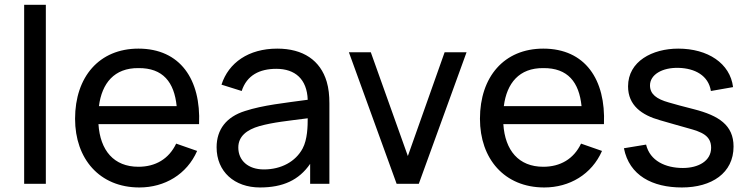

<svg xmlns="http://www.w3.org/2000/svg" viewBox="-20 -786 3199 821"><path d="M83.3 0V-765.6H176V0Z M401 -255.2H831.2C839.6 -445.8 751 -578.1 571.9 -578.1C404.2 -578.1 301 -457.3 301 -278.1C301 -107.3 405.2 15.6 576 15.6C684.4 15.6 779.2 -40.6 822.9 -140.6L733.3 -171.9C702.1 -106.3 644.8 -72.9 571.9 -72.9C466.7 -72.9 408.3 -142.7 401 -255.2ZM571.9 -494.8C677.1 -495.8 725 -434.4 735.4 -332.3H403.1C415.6 -430.2 468.8 -495.8 571.9 -494.8Z M1388.5 0V-343.8C1388.5 -378.1 1385.4 -408.3 1377.1 -436.5C1350 -528.1 1276 -578.1 1165.6 -578.1C1042.7 -578.1 957.3 -517.7 927.1 -424L1013.5 -396.9C1035.4 -464.6 1090.6 -491.7 1161.5 -491.7C1241.7 -491.7 1292.7 -447.9 1295.8 -359.4C1196.9 -345.8 1105.2 -336.5 1028.1 -311.5C947.9 -286.5 906.2 -232.3 906.2 -156.2C906.2 -52.1 982.3 15.6 1091.7 15.6C1189.6 15.6 1258.3 -15.6 1306.2 -85.4V0ZM1274 -151C1243.8 -94.8 1182.3 -61.5 1108.3 -61.5C1040.6 -61.5 999 -100 999 -155.2C999 -203.1 1035.4 -231.3 1089.6 -246.9C1150 -263.5 1208.3 -268.8 1295.8 -280.2C1295.8 -246.9 1294.8 -189.6 1274 -151Z M1881.2 -562.5 1724 -118.8 1565.6 -562.5H1471.9L1676 0H1770.8L1975 -562.5Z M2132.3 -255.2H2562.5C2570.8 -445.8 2482.3 -578.1 2303.1 -578.1C2135.4 -578.1 2032.3 -457.3 2032.3 -278.1C2032.3 -107.3 2136.5 15.6 2307.3 15.6C2415.6 15.6 2510.4 -40.6 2554.2 -140.6L2464.6 -171.9C2433.3 -106.3 2376 -72.9 2303.1 -72.9C2197.9 -72.9 2139.6 -142.7 2132.3 -255.2ZM2303.1 -494.8C2408.3 -495.8 2456.3 -434.4 2466.7 -332.3H2134.4C2146.9 -430.2 2200 -495.8 2303.1 -494.8Z M3114.6 -413.5C3102.1 -515.6 3006.2 -578.1 2880.2 -578.1C2769.8 -578.1 2665.6 -524 2665.6 -416.7C2665.6 -335.4 2724 -293.8 2802.1 -271.9C2843.8 -259.4 2883.3 -249 2922.9 -237.5C2980.2 -221.9 3020.8 -206.3 3020.8 -154.2C3020.8 -97.9 2966.7 -67.7 2900 -67.7C2826 -67.7 2759.4 -97.9 2742.7 -167.7L2647.9 -152.1C2670.8 -35.4 2769.8 15.6 2895.8 15.6C3022.9 15.6 3116.7 -45.8 3116.7 -159.4C3116.7 -251 3053.1 -291.7 2947.9 -318.8C2900 -331.2 2866.7 -339.6 2839.6 -347.9C2787.5 -362.5 2759.4 -383.3 2759.4 -420.8C2759.4 -466.7 2811.5 -497.9 2882.3 -495.8C2951 -493.8 3009.4 -463.5 3019.8 -396.9Z"/></svg>

Font: Manrope3 Medium
Style: Regular
Weight: 500
Width: 4
Designer: Mikhail Sharanda
Foundry: Mikhail Sharanda
Version: Version 3.000;PS 003.000;hotconv 1.0.88;makeotf.lib2.5.64775